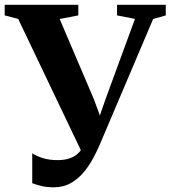

<svg xmlns="http://www.w3.org/2000/svg" viewBox="-38 -763 710 798"><path d="M185.5 15.5Q156 15.5 134 10Q112 4.5 96 -1.5V-126Q111 -115.5 138 -106.5Q165 -97.5 201.5 -97.5Q229 -97.5 250.5 -104.5Q272 -111.5 287.8 -126.8Q303.5 -142 313.5 -166L312 -109.5L37.5 -684.5L-18.5 -699V-743H287.5V-699L210 -684L352.5 -350L394.5 -235.5L359 -231L400.5 -350.5L523 -684.5L448.5 -699V-743H651V-699L598.5 -684L374.5 -157Q364.5 -134 348.8 -104.5Q333 -75 310.5 -47.8Q288 -20.5 257 -2.5Q226 15.5 185.5 15.5Z"/></svg>

Font: Merriweather 72pt
Style: Bold
Weight: 700
Version: Version 2.100